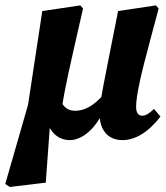

<svg xmlns="http://www.w3.org/2000/svg" viewBox="-38 -519 632 732"><path d="M-0.7 193.8 136.5 177.3 154.7 -72.5 197.6 -103C207.3 -175.2 223.7 -246.6 278.6 -486.4L268.5 -498.5L123.2 -476.9L69 -119.8L-17.9 182.2L-0.7 193.8ZM228.4 15.2C271 15.2 329.3 -22.8 365.9 -117.5L357.6 -159.4C320.7 -116.4 284.4 -96.6 248.9 -96.6C219.2 -96.6 199.9 -112.4 190.1 -145.9L136.6 -75.5C144.9 -25.6 176.7 15.2 228.4 15.2ZM429 15.2C477 15.2 528.1 -14.7 573.8 -74.7L549.1 -103.9C532.5 -87.6 518.5 -77.8 504.4 -77.8C488.4 -77.8 480.9 -90.3 480.9 -111.8C480.9 -153.9 498.3 -231.5 535 -367.3L566.8 -486.4L556.7 -498.5L412.2 -476.9L372.1 -274.5C345.6 -141.6 341.6 -113.1 341.6 -85.6C341.6 -21.5 375 15.2 429 15.2Z"/></svg>

Font: Source Serif Variable
Style: Italic
Weight: 389
Italic angle: -12°
Designer: Frank Grießhammer
Foundry: Adobe Systems Incorporated
Version: Version 3.001;hotconv 1.0.111;makeotfexe 2.5.65597